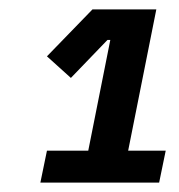

<svg xmlns="http://www.w3.org/2000/svg" viewBox="-20 -718 382 409"><path d="M66 -329 80 -397H168L215 -633H209L131 -552L80 -598L177 -698H313L253 -397H333L319 -329Z"/></svg>

Font: IBM Plex Sans SmBld
Style: Italic
Weight: 600
Italic angle: -11°
Designer: Mike Abbink, Paul van der Laan, Pieter van Rosmalen
Foundry: Bold Monday
Version: Version 3.005